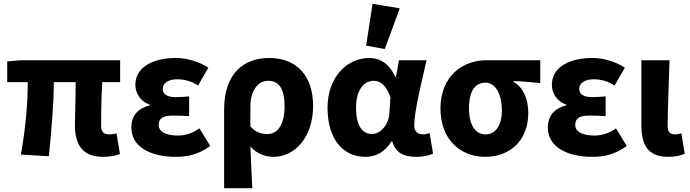

<svg xmlns="http://www.w3.org/2000/svg" viewBox="-20 -813 3630 1010"><path d="M374 -157C374 -55 411 12 522 12C559 12 592 5 611 -3L593 -111C579 -108 566 -106 556 -106C528 -106 512 -117 512 -151C512 -175 512 -294 518 -381H612V-496H92L18 -490V-381H126C126 -270 114 -133 90 0L237 9C250 -122 263 -262 263 -381H378C378 -298 374 -187 374 -157Z M671 -141C671 -39 775 12 903 12C966 12 1022 1 1086 -45L1029 -138C990 -109 949 -100 917 -100C850 -100 815 -121 815 -156C815 -191 838 -205 890 -205C917 -205 947 -204 975 -202V-306C952 -304 927 -302 906 -302C859 -302 836 -317 836 -346C836 -376 866 -396 913 -396C951 -396 989 -385 1022 -363L1076 -457C1027 -489 964 -508 905 -508C793 -508 692 -465 692 -366C692 -326 717 -279 768 -263V-259C708 -243 671 -208 671 -141Z M1159 -237V177H1307C1304 104 1300 33 1297 -43C1332 -1 1380 12 1421 12C1526 12 1627 -86 1627 -256C1627 -415 1540 -508 1396 -508C1261 -508 1159 -425 1159 -237ZM1477 -254C1477 -151 1436 -108 1387 -108C1357 -108 1327 -115 1297 -148V-251C1297 -335 1336 -388 1391 -388C1449 -388 1477 -343 1477 -254Z M1940 -793 1906 -573 2004 -555 2083 -769ZM1703 -246C1703 -84 1782 12 1902 12C1960 12 2006 -15 2040 -70H2043C2061 -10 2101 12 2171 12C2211 12 2239 4 2258 -5L2240 -113C2228 -109 2217 -106 2207 -106C2180 -106 2159 -119 2159 -152C2159 -228 2198 -381 2224 -496H2079L2063 -409H2059C2027 -480 1978 -508 1922 -508C1808 -508 1703 -410 1703 -246ZM2028 -215C2024 -156 1981 -108 1937 -108C1886 -108 1853 -151 1853 -247C1853 -346 1899 -388 1945 -388C1985 -388 2013 -360 2034 -301Z M2297 -242C2297 -78 2403 12 2532 12C2665 12 2759 -76 2759 -219C2759 -294 2731 -355 2681 -383V-387C2733 -385 2768 -381 2822 -376V-496H2539C2415 -496 2297 -414 2297 -242ZM2620 -234C2620 -153 2587 -106 2534 -106C2481 -106 2447 -156 2447 -242C2447 -338 2481 -378 2534 -378C2589 -378 2620 -312 2620 -234Z M2862 -141C2862 -39 2966 12 3094 12C3157 12 3213 1 3277 -45L3220 -138C3181 -109 3140 -100 3108 -100C3041 -100 3006 -121 3006 -156C3006 -191 3029 -205 3081 -205C3108 -205 3138 -204 3166 -202V-306C3143 -304 3118 -302 3097 -302C3050 -302 3027 -317 3027 -346C3027 -376 3057 -396 3104 -396C3142 -396 3180 -385 3213 -363L3267 -457C3218 -489 3155 -508 3096 -508C2984 -508 2883 -465 2883 -366C2883 -326 2908 -279 2959 -263V-259C2899 -243 2862 -208 2862 -141Z M3354 -155C3354 -54 3385 12 3495 12C3537 12 3560 5 3582 -4L3564 -112C3554 -108 3541 -106 3533 -106C3506 -106 3492 -117 3492 -149C3492 -232 3499 -380 3502 -496H3354Z"/></svg>

Font: Cambridge Sans Bold
Style: Regular
Weight: 700
Version: Version 2.020;PS 002.020;hotconv 1.0.88;makeotf.lib2.5.64775